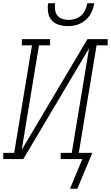

<svg xmlns="http://www.w3.org/2000/svg" viewBox="-35 -975 680 1177"><path d="M379 -815Q351 -815 324.5 -823.5Q298 -832 281 -851.5Q264 -871 260 -899Q256 -927 260 -955H303Q300 -935 302.5 -915Q305 -895 316.5 -880.5Q328 -866 346.5 -859.5Q365 -853 385 -853Q406 -853 426.5 -859.5Q447 -866 463 -880.5Q479 -895 488 -914.5Q497 -934 500 -955H543Q540 -936 533.5 -917.5Q527 -899 516 -882Q505 -865 489 -851.5Q473 -838 454.5 -829.5Q436 -821 417 -818Q398 -815 379 -815ZM394 182 433 88 470 0H337V-38H405L511 -679L108 0H-15V-38H52L161 -697H99V-735H272V-697H204L98 -56L501 -735H625V-697H557L448 -38H531L439 182Z"/></svg>

Font: Iosevka Curly Slab XLtEx
Style: Italic
Weight: 200
Width: 7
Italic angle: -9°
Monospace: yes
Designer: Belleve Invis
Foundry: Belleve Invis
Version: Version 11.1.0; ttfautohint (v1.8.3)